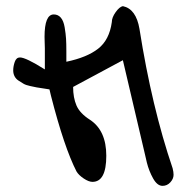

<svg xmlns="http://www.w3.org/2000/svg" viewBox="-20 -557 600 625"><path d="M196 -389V-356Q263 -370 299.5 -398.5Q336 -427 344 -485Q344 -500 356.5 -517.5Q369 -535 380 -537Q423 -528 434 -463Q474 -209 542 -9Q545 3 545 12Q545 25 534.5 36.5Q524 48 509 48Q492 48 478.5 24Q465 0 458 -28L452 -54Q395 -298 380 -361L218 -274Q218 -239 229 -213.5Q240 -188 273 -167Q326 -132 326 -50Q326 35 281 35Q269 35 252.5 24Q236 13 229 1Q189 -77 146 -245L141 -266Q137 -267 122 -269Q107 -271 99.5 -272.5Q92 -274 78 -277Q64 -280 56.5 -284.5Q49 -289 40.5 -294.5Q32 -300 27.5 -308.5Q23 -317 23 -328Q23 -341 28 -355.5Q33 -370 45 -370Q64 -370 126 -331V-400Q126 -404 125.5 -417Q125 -430 125 -437Q125 -510 155 -510Q169 -510 178 -499.5Q187 -489 190.5 -468Q194 -447 195 -431Q196 -415 196 -389Z"/></svg>

Font: Because We Organize
Style: Regular
Weight: 400
Designer: Liz Wetzel, Aaron Williamson, Russ McMullin
Foundry: Red Hat
Version: Version 1.000